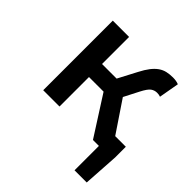

<svg xmlns="http://www.w3.org/2000/svg" viewBox="-179 -645 958 958"><g transform="rotate(45 300.0 -165.5)"><path d="M486 172V0H444L311 -208H208V0H93V-491H208V-300H311L363 -399Q379 -430 394.5 -450Q410 -470 427 -482Q444 -494 463.5 -498.5Q483 -503 506 -503Q530 -503 547 -496L528 -389Q522 -391 517 -392Q512 -393 504 -393Q486 -393 471.5 -382.5Q457 -372 438 -335L398 -257L509 -92H584V-17L572 172Z"/></g></svg>

Font: Source Code Pro Semibold
Style: Regular
Weight: 600
Monospace: yes
Designer: Paul D. Hunt, Teo Tuominen
Foundry: Adobe Systems Incorporated
Version: Version 2.030;PS 1.000;hotconv 16.6.51;makeotf.lib2.5.65220